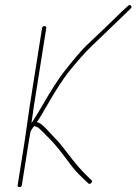

<svg xmlns="http://www.w3.org/2000/svg" viewBox="-20 -751 554 780"><path d="M80.7 -181 51.8 1C51 6.3 53.4 9 59.1 9C64.7 9 68 6.3 68.8 1L97.7 -181C99.4 -191.7 100.9 -200.3 102.3 -207C103.7 -213.7 104.4 -217.3 104.5 -218L112.6 -231C115 -233.7 117.1 -236.3 118.9 -239C126.5 -237 132.5 -234.5 136.7 -231.5C140.9 -228.5 158.4 -211 189.4 -179C206.2 -161.6 230.3 -131.5 261.7 -88.9C278 -66.8 294.4 -48 311.1 -32.5C318.7 -25.5 325.1 -19.3 330.2 -14L339 -6C342.4 -2.7 346.3 -3.2 350.7 -7.5C355 -11.8 355.2 -16 351.2 -20L343.3 -27C316 -51.9 285.8 -86.6 252.5 -131C232 -158.4 215.2 -178.4 202.2 -191C174.6 -221.7 155.9 -240.6 146.2 -247.5C142 -250.5 136.7 -253 130.4 -255H129.4C133.2 -258.3 150.8 -287.1 182.1 -341.5C208.8 -387.8 233.9 -426.3 257.4 -457C296 -504.5 327.1 -539.5 350.5 -562C365.1 -576 380.2 -590.5 395.9 -605.5C411.6 -620.5 427.2 -635.5 442.5 -650.5C457.9 -665.5 473 -680 487.9 -694L510.4 -716C515 -720 515.5 -724 511.8 -728C508.1 -732 504.2 -731.7 500.1 -727L476.8 -706C433.2 -663.3 402.5 -633.7 384.7 -617C369.1 -602.3 351.3 -585.6 331.6 -566.7C311.8 -547.8 280.9 -511.5 238.8 -457.9C217.3 -430.5 187.5 -383.8 149.4 -318C130.6 -285.7 116.8 -263.4 107.8 -251C110.6 -273 113.7 -295 117.2 -317L167.9 -637C168.7 -642.3 166.3 -645 160.7 -645C155 -645 151.7 -642.3 150.9 -637L100.2 -317Z"/></svg>

Font: Proton
Style: BkIt
Weight: 500
Version: Version 1.017